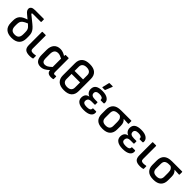

<svg xmlns="http://www.w3.org/2000/svg" viewBox="364 -2183 3676 3676"><g transform="rotate(45 2201.5 -345.5)"><path d="M270 12Q166 12 111.5 -38.5Q57 -89 57 -189V-251Q57 -328 99 -375.5Q141 -423 240 -454L162 -519Q130 -545 117.5 -566.5Q105 -588 105 -613Q106 -644 132.5 -663.5Q159 -683 217 -683H449Q460 -683 460 -672V-613Q460 -602 449 -602H236Q214 -602 214 -590Q214 -583 222 -575.5Q230 -568 246 -556L366 -459Q409 -424 435 -392.5Q461 -361 472 -325.5Q483 -290 483 -243V-189Q483 -89 428.5 -38.5Q374 12 270 12ZM158 -198Q158 -136 184.5 -105.5Q211 -75 270 -75Q329 -75 355.5 -105.5Q382 -136 382 -198V-250Q382 -286 375 -311Q368 -336 349.5 -357.5Q331 -379 299 -406Q236 -381 206 -358Q176 -335 167 -307Q158 -279 158 -239Z M759 12Q677 12 640 -20.5Q603 -53 603 -131V-479Q603 -490 614 -490H692Q703 -490 703 -479V-131Q703 -98 718 -85Q733 -72 770 -72Q788 -72 803 -74.5Q818 -77 834 -80Q846 -82 846 -70V-9Q846 -1 837 2Q822 7 800.5 9.5Q779 12 759 12Z M1053 12Q909 12 909 -170V-299Q909 -396 955.5 -449Q1002 -502 1088 -502Q1126 -502 1165 -487Q1204 -472 1229 -453V-479Q1229 -490 1240 -490H1312Q1323 -490 1323 -479V-125Q1323 -91 1330.5 -81.5Q1338 -72 1359 -72Q1366 -72 1374 -73.5Q1382 -75 1389 -75Q1400 -75 1400 -65V-4Q1400 5 1390 7Q1379 9 1364.5 10.5Q1350 12 1339 12Q1288 12 1260 -8.5Q1232 -29 1229 -75Q1186 -33 1144.5 -10.5Q1103 12 1053 12ZM1009 -173Q1009 -75 1084 -75Q1116 -75 1147 -92Q1178 -109 1223 -152V-378Q1195 -394 1165.5 -404.5Q1136 -415 1111 -415Q1009 -415 1009 -289Z M1688 -695Q1796 -695 1849 -645.5Q1902 -596 1902 -507V-176Q1902 -87 1849 -37.5Q1796 12 1688 12Q1580 12 1527 -37.5Q1474 -87 1474 -176V-507Q1474 -596 1527 -645.5Q1580 -695 1688 -695ZM1688 -608Q1633 -608 1603 -582.5Q1573 -557 1573 -507V-395H1803V-508Q1803 -558 1773 -583Q1743 -608 1688 -608ZM1688 -75Q1743 -75 1773 -100.5Q1803 -126 1803 -176V-314H1573V-176Q1573 -126 1603.5 -100.5Q1634 -75 1688 -75Z M2222 12Q2128 12 2075.5 -23.5Q2023 -59 2023 -126Q2023 -171 2044.5 -204Q2066 -237 2118 -247V-249Q2080 -262 2057.5 -294Q2035 -326 2035 -368Q2035 -436 2081 -469Q2127 -502 2222 -502Q2319 -502 2370.5 -464.5Q2422 -427 2417 -367Q2415 -350 2403 -350H2327Q2317 -350 2317 -365Q2317 -420 2222 -420Q2178 -420 2154 -403.5Q2130 -387 2130 -355Q2130 -319 2156.5 -301.5Q2183 -284 2242 -284H2299Q2310 -284 2310 -273V-222Q2310 -211 2299 -211H2223Q2166 -211 2144 -191Q2122 -171 2122 -131Q2122 -70 2226 -70Q2324 -70 2324 -124Q2324 -139 2334 -139H2410Q2422 -139 2423 -121Q2429 -59 2377.5 -23.5Q2326 12 2222 12ZM2178 -546Q2168 -546 2170 -556L2203 -693Q2204 -703 2215 -703H2294Q2305 -703 2301 -690L2247 -554Q2244 -546 2235 -546Z M2731 12Q2624 12 2572.5 -38Q2521 -88 2521 -176V-293Q2521 -388 2573.5 -439Q2626 -490 2739 -490H3010Q3021 -490 3021 -479V-416Q3021 -405 3010 -405L2888 -411V-409Q2912 -388 2927 -357.5Q2942 -327 2942 -276V-176Q2942 -88 2890 -38Q2838 12 2731 12ZM2731 -75Q2842 -75 2842 -176V-284Q2842 -341 2823.5 -369.5Q2805 -398 2779 -408H2738Q2685 -408 2653 -386Q2621 -364 2621 -301V-176Q2621 -75 2731 -75Z M3276 12Q3182 12 3129.5 -23.5Q3077 -59 3077 -126Q3077 -171 3098.5 -204Q3120 -237 3172 -247V-249Q3134 -262 3111.5 -294Q3089 -326 3089 -368Q3089 -436 3135 -469Q3181 -502 3276 -502Q3373 -502 3424.5 -464.5Q3476 -427 3471 -367Q3469 -350 3457 -350H3381Q3371 -350 3371 -365Q3371 -420 3276 -420Q3232 -420 3208 -403.5Q3184 -387 3184 -355Q3184 -319 3210.5 -301.5Q3237 -284 3296 -284H3353Q3364 -284 3364 -273V-222Q3364 -211 3353 -211H3277Q3220 -211 3198 -191Q3176 -171 3176 -131Q3176 -70 3280 -70Q3378 -70 3378 -124Q3378 -139 3388 -139H3464Q3476 -139 3477 -121Q3483 -59 3431.5 -23.5Q3380 12 3276 12Z M3748 12Q3666 12 3629 -20.5Q3592 -53 3592 -131V-479Q3592 -490 3603 -490H3681Q3692 -490 3692 -479V-131Q3692 -98 3707 -85Q3722 -72 3759 -72Q3777 -72 3792 -74.5Q3807 -77 3823 -80Q3835 -82 3835 -70V-9Q3835 -1 3826 2Q3811 7 3789.5 9.5Q3768 12 3748 12Z M4108 12Q4001 12 3949.5 -38Q3898 -88 3898 -176V-293Q3898 -388 3950.5 -439Q4003 -490 4116 -490H4387Q4398 -490 4398 -479V-416Q4398 -405 4387 -405L4265 -411V-409Q4289 -388 4304 -357.5Q4319 -327 4319 -276V-176Q4319 -88 4267 -38Q4215 12 4108 12ZM4108 -75Q4219 -75 4219 -176V-284Q4219 -341 4200.5 -369.5Q4182 -398 4156 -408H4115Q4062 -408 4030 -386Q3998 -364 3998 -301V-176Q3998 -75 4108 -75Z"/></g></svg>

Font: Sofia Sans SemiBold
Style: Regular
Weight: 600
Designer: Botio Nikoltchev, Ani Petrova
Foundry: lettersoup
Version: Version 4.101; ttfautohint (v1.8.4.7-5d5b)